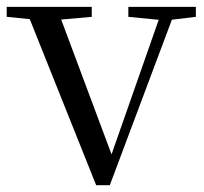

<svg xmlns="http://www.w3.org/2000/svg" viewBox="-28 -536 596 561"><path d="M253 5.2 44.6 -516H136.9L306.1 -63.1H289.4L294.7 -75.8L449 -516H488.3L292.8 5.2ZM-8.4 -486.8V-516H240.1V-486.8L130.8 -477.1H90.2ZM347 -486.8V-516H544.3V-486.8L463.3 -477.1H446.1Z"/></svg>

Font: Noto Serif SC ExtraLight
Style: Regular
Weight: 200
Designer: Ryoko NISHIZUKA 西塚涼子 (kana & ideographs); Frank Grießhammer (Latin, Greek & Cyrillic); Wenlong ZHANG 张文龙 (bopomofo); San
Foundry: Adobe
Version: Version 2.002-H1;hotconv 1.1.0;makeotfexe 2.6.0